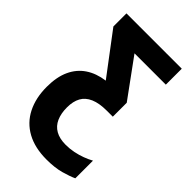

<svg xmlns="http://www.w3.org/2000/svg" viewBox="-238 -626 945 945"><g transform="rotate(45 234.5 -153.5)"><path d="M283 240Q202 240 145.5 209Q89 178 60 120.5Q31 63 31 -14Q31 -83 53 -130.5Q75 -178 116 -205.5Q157 -233 215 -241L53 -456V-547H438V-436H220L365 -237V-140H324Q271 -140 237.5 -125.5Q204 -111 188.5 -83Q173 -55 173 -13Q173 29 186.5 59.5Q200 90 228 106Q256 122 299 122Q327 122 354 116.5Q381 111 405 102Q429 93 449 82V205Q423 217 382 228.5Q341 240 283 240Z"/></g></svg>

Font: Noto Sans Display Condensed
Style: Bold
Weight: 700
Width: 3
Designer: Monotype Design Team
Foundry: Monotype Imaging Inc.
Version: Version 2.003